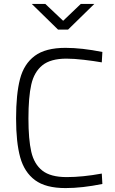

<svg xmlns="http://www.w3.org/2000/svg" viewBox="-20 -949 585 979"><path d="M62 -345Q62 -469 82 -546Q102 -623 157 -664Q212 -705 314 -705Q397 -705 502 -684L499 -631Q459 -638 408 -644Q357 -650 319 -650Q238 -650 196 -616Q154 -582 139.5 -518Q125 -454 125 -345Q125 -238 139.5 -175Q154 -112 196 -79Q238 -46 320 -46Q401 -46 499 -64L502 -11Q399 10 314 10Q213 10 158.5 -30.5Q104 -71 83 -147Q62 -223 62 -345ZM142 -929H211L302 -843L392 -929H461L327 -798H276Z"/></svg>

Font: Cairo Light
Style: Regular
Weight: 300
Designer: Mohamed Gaber, Accademia di Belle Arti di Urbino and others
Foundry: Kief Type Foundry, Accademia di Belle Arti di Urbino and others
Version: Version 3.011